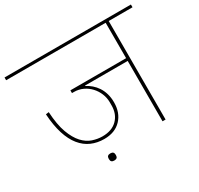

<svg xmlns="http://www.w3.org/2000/svg" viewBox="-178 -892 1187 1146"><g transform="rotate(-30 415.5 -319.5)"><path d="M313 -82Q265 -82 225 -99.5Q185 -117 155 -154Q125 -191 107 -248Q89 -305 84 -384L105 -387Q110 -298 130.5 -242.5Q151 -187 180 -155.5Q209 -124 243.5 -112.5Q278 -101 311 -101Q377 -101 413.5 -138Q450 -175 450 -234V-256Q450 -287 438 -316Q426 -345 405 -367.5Q384 -390 356 -403Q328 -416 296 -416H282V-435H666V-679H-20V-698H851V-679H687V0H666V-416H372V-413Q392 -403 410 -387.5Q428 -372 442 -351Q456 -330 464 -303Q472 -276 472 -243Q472 -171 429.5 -126.5Q387 -82 313 -82ZM300 59Q276 59 276 37V32Q276 10 300 10Q324 10 324 32V37Q324 59 300 59Z"/></g></svg>

Font: IBM Plex Sans Devanagari Thin
Style: Regular
Weight: 100
Designer: Mike Abbink, Paul van der Laan, Pieter van Rosmalen, Erin McLaughlin
Foundry: Bold Monday
Version: Version 1.1